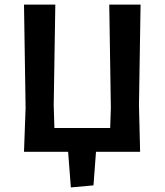

<svg xmlns="http://www.w3.org/2000/svg" viewBox="-20 -664 720 840"><path d="M85 0 92 -192 85 -644H222L215 -204L218 -104H462L465 -192L458 -644H595L588 -204L593 0H400L389 147L290 156L278 0Z"/></svg>

Font: Alegreya Sans SC
Style: Bold
Weight: 700
Designer: Juan Pablo del Peral
Foundry: Huerta Tipografica
Version: Version 2.007